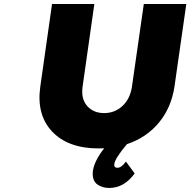

<svg xmlns="http://www.w3.org/2000/svg" viewBox="-20 -721 936 944"><path d="M178.2 -295.9 235.8 -701.2H443.8L386.2 -295.9Q377.4 -236.3 408 -200.7Q438.5 -165 492.2 -165Q544.4 -165 582.3 -200.2Q620.1 -235.4 628.9 -295.9L687 -701.2H896L837.9 -295.9Q822.3 -191.4 761 -117.7Q699.7 -43.9 604 -12.2Q545.9 57.1 542 85Q540.5 93.8 544.7 98.9Q548.8 104 556.2 104Q577.6 104 599.1 73.2L642.1 131.8Q590.3 203.1 517.1 203.1Q500.5 203.1 485.8 199Q471.2 194.8 458.3 185.5Q445.3 176.3 439.5 158.9Q433.6 141.6 437 118.2Q443.4 71.3 492.2 7.8L465.8 8.8Q314.9 8.8 236.6 -74Q158.2 -156.7 178.2 -295.9Z"/></svg>

Font: Trueno ExtraBold
Style: Italic
Weight: 800
Designer: Julieta Ulanovsky
Foundry: Julieta Ulanovsky
Version: Version 3.001b | FøM Fix